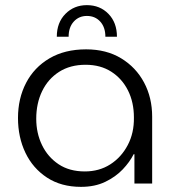

<svg xmlns="http://www.w3.org/2000/svg" viewBox="-20 -714 678 747"><path d="M295 13Q218 13 163 -23Q108 -59 79 -119.5Q50 -180 50 -255Q50 -331 81.5 -391.5Q113 -452 172.5 -487Q232 -522 315 -522Q394 -522 451.5 -487Q509 -452 540.5 -393Q572 -334 572 -260V0H503V-114H500Q485 -84 457.5 -55Q430 -26 389.5 -6.5Q349 13 295 13ZM310 -47Q366 -47 409 -74.5Q452 -102 477 -149.5Q502 -197 501 -257Q501 -316 478 -362Q455 -408 413 -435Q371 -462 313 -462Q253 -462 210 -434.5Q167 -407 144 -359.5Q121 -312 121 -252Q121 -196 143.5 -149.5Q166 -103 208 -75Q250 -47 310 -47ZM318 -694Q268 -694 234.5 -660Q201 -626 201 -571H247Q247 -608 267 -630Q287 -652 318 -652Q350 -652 370 -630Q390 -608 390 -571H435Q435 -626 402 -660Q369 -694 318 -694Z"/></svg>

Font: MuseoModerno Light
Style: Regular
Weight: 300
Designer: Pablo Cosgaya, Héctor Gatti, Marcela Romero, and the Authors of The MuseoModerno Project.
Foundry: Omnibus-Type Team
Version: Version 1.001